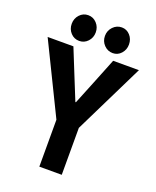

<svg xmlns="http://www.w3.org/2000/svg" viewBox="-165 -1013 899 1108"><g transform="rotate(20 284.0 -459.0)"><path d="M214.8 0V-288.1L3.9 -719.7H162.1L223.6 -567.4L282.7 -421.4H286.1L345.2 -567.4L406.2 -719.7H564.5L352.5 -288.1V0ZM388.2 -760.3Q356.9 -760.3 334.7 -783.2Q312.5 -806.2 312.5 -838.9Q312.5 -871.6 334.7 -894.8Q356.9 -918 388.2 -918Q418.5 -918 439.2 -895Q460 -872.1 460 -838.9Q460 -806.6 439.2 -783.4Q418.5 -760.3 388.2 -760.3ZM182.1 -760.3Q150.9 -760.3 129.6 -783.2Q108.4 -806.2 108.4 -838.9Q108.4 -871.6 129.6 -894.8Q150.9 -918 182.1 -918Q212.9 -918 234.4 -894.8Q255.9 -871.6 255.9 -838.9Q255.9 -806.2 234.4 -783.2Q212.9 -760.3 182.1 -760.3Z"/></g></svg>

Font: Reddit Sans Condensed
Style: Bold
Weight: 700
Designer: Stephen Hutchings
Foundry: Reddit
Version: Version 1.014